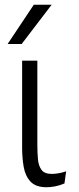

<svg xmlns="http://www.w3.org/2000/svg" viewBox="-20 -775 330 807"><path d="M251 -4Q230 5 210.5 8.5Q191 12 176 12Q130 12 108 -12Q86 -36 79.5 -74Q73 -112 73 -153V-520H137V-167Q137 -134 139.5 -106Q142 -78 154.5 -61Q167 -44 198 -44Q209 -44 225 -46.5Q241 -49 258 -55ZM12 -590 122 -755H197L71 -590Z"/></svg>

Font: Murecho Light
Style: Regular
Weight: 300
Designer: Neil Summerour
Foundry: Positype
Version: Version 1.010; ttfautohint (v1.8.3)